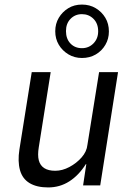

<svg xmlns="http://www.w3.org/2000/svg" viewBox="-20 -812 580 841"><path d="M191 9Q141 9 109.5 -10Q78 -29 67.5 -67Q57 -105 65 -157L119 -496H202L150 -168Q144 -132 150 -109.5Q156 -87 174 -75.5Q192 -64 222 -64Q253 -64 284 -80.5Q315 -97 337.5 -122.5Q360 -148 363 -178L414 -496H497L419 0H344L358 -93H356Q325 -44 283.5 -17.5Q242 9 191 9ZM339 -558Q306 -558 279.5 -574Q253 -590 237.5 -616Q222 -642 222 -675Q222 -708 237.5 -734Q253 -760 279 -776Q305 -792 339 -792Q373 -792 399.5 -776Q426 -760 441.5 -734Q457 -708 457 -674Q457 -642 441.5 -615.5Q426 -589 399.5 -573.5Q373 -558 339 -558ZM339 -601Q369 -601 389.5 -622Q410 -643 410 -675Q410 -709 389.5 -729.5Q369 -750 339 -750Q309 -750 289 -729.5Q269 -709 269 -676Q269 -642 288.5 -621.5Q308 -601 339 -601Z"/></svg>

Font: Nunito Sans 7pt Condensed
Style: Italic
Weight: 400
Width: 3
Italic angle: -9°
Designer: Vernon Adams
Foundry: Vernon Adams
Version: Version 3.101;gftools[0.9.27]